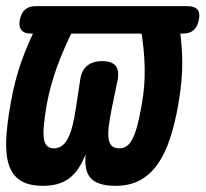

<svg xmlns="http://www.w3.org/2000/svg" viewBox="-41 -592 666 622"><path d="M468.7 -560Q500.7 -560 518.2 -545.5Q535.7 -531 540.1 -501.7Q548.5 -455.8 549.4 -394.1Q550.3 -332.4 536.7 -254Q525.7 -191.2 509.5 -142.3Q493.3 -93.5 469.4 -59.7Q445.5 -25.9 412.2 -7.9Q378.9 10 333 10Q278 10 254.5 -13.2Q231 -36.4 236.3 -92.4Q215.7 -38.7 183.4 -14.4Q151 10 99 10Q52.4 10 25.7 -6.9Q-0.9 -23.9 -12 -57Q-23 -90.2 -20.9 -139.5Q-18.7 -188.9 -7 -254Q6.6 -332.7 28.9 -394.4Q51.3 -456.1 75.7 -502.7Q90.2 -531 112.7 -545.5Q135.3 -560 167 -560Q197 -560 205.5 -545.6Q213.9 -531.3 198.7 -502Q181.4 -466.8 167.6 -435Q153.7 -403.3 142.9 -373Q132 -342.8 124 -313.2Q116 -283.6 110 -251Q103.7 -213.6 101.3 -187.2Q98.8 -160.8 101.1 -143.9Q103.4 -126.9 111.5 -119.2Q119.5 -111.5 133.6 -111.5Q148.2 -111.5 159.5 -119.6Q170.9 -127.7 179.3 -144.3Q187.8 -160.8 194.1 -185.9Q200.5 -211 205.5 -246L218.7 -332.7Q222.7 -363.7 241.2 -378.8Q259.7 -394 290 -394Q321.3 -394 333.6 -378.8Q345.8 -363.7 340.1 -332.7L321.5 -243Q314.2 -207.2 311.3 -182.2Q308.4 -157.1 311 -141.7Q313.5 -126.2 321.9 -118.9Q330.3 -111.5 345.6 -111.5Q359.7 -111.5 370.2 -119.2Q380.7 -126.9 389.1 -143.9Q397.5 -160.8 404.4 -187.2Q411.4 -213.6 417.7 -251Q423.7 -283.6 426 -313.2Q428.3 -342.8 427.7 -372.7Q427.2 -402.7 424 -434.1Q420.8 -465.5 415.1 -500.7Q410.4 -530.7 424 -545.3Q437.7 -560 468.7 -560ZM60.6 -483.1Q38.1 -483.1 28.5 -494.3Q18.9 -505.6 23.3 -528.1Q28 -550.6 40.6 -561.4Q53.2 -572.1 75.7 -572.1H566.3Q588.8 -572.1 598.4 -561.4Q608 -550.6 603.3 -528.1Q598.9 -505.6 586.3 -494.3Q573.7 -483.1 551.2 -483.1Z"/></svg>

Font: Maple Mono
Style: Italic
Weight: 400
Italic angle: -10°
Monospace: yes
Designer: subframe7536
Version: Version 7.300